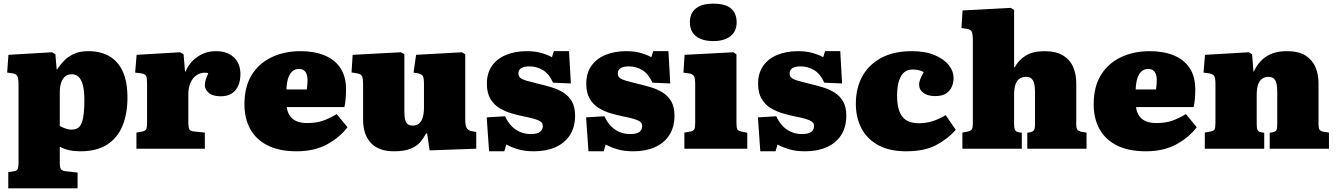

<svg xmlns="http://www.w3.org/2000/svg" viewBox="-20 -811 7284 1047"><path d="M25 216V128L55 123Q70 121 75.5 112Q81 103 81 75V-349Q81 -384 74.5 -396Q68 -408 49 -411L19 -415L26 -512L264 -526L282 -515L289 -433H292Q309 -459 330.5 -481Q352 -503 384 -517.5Q416 -532 461 -532Q529 -532 577 -504Q625 -476 650 -420Q675 -364 675 -279Q675 -192 648.5 -126Q622 -60 565 -23Q508 14 419 14Q385 14 357.5 8Q330 2 306 -11V77Q306 102 312.5 111.5Q319 121 341 123L403 130V216ZM370 -104Q397 -104 412 -119Q427 -134 433.5 -170Q440 -206 440 -267Q440 -316 432 -346.5Q424 -377 409 -391.5Q394 -406 371 -406Q349 -406 334.5 -393.5Q320 -381 313 -359Q306 -337 306 -307V-124Q318 -117 336 -110.5Q354 -104 370 -104Z M724 0V-88L757 -94Q773 -97 777.5 -107Q782 -117 782 -143V-349Q782 -381 778 -394Q774 -407 750 -411L717 -415L725 -512L962 -526L981 -515L989 -421H992Q1012 -470 1056.5 -501Q1101 -532 1158 -532Q1220 -532 1255.5 -498Q1291 -464 1291 -408Q1291 -369 1278.5 -342Q1266 -315 1242.5 -300.5Q1219 -286 1184 -286Q1139 -286 1118 -305Q1097 -324 1097 -347Q1097 -356 1098.5 -364Q1100 -372 1104 -383Q1108 -394 1116 -412Q1096 -417 1076.5 -412Q1057 -407 1041 -392Q1025 -377 1016 -353Q1007 -329 1007 -296V-141Q1007 -117 1012.5 -106.5Q1018 -96 1038 -94L1097 -88V0Z M1598 14Q1502 14 1438.5 -18.5Q1375 -51 1344 -108.5Q1313 -166 1313 -242Q1313 -338 1352.5 -402Q1392 -466 1461.5 -499Q1531 -532 1618 -532Q1695 -532 1751 -508.5Q1807 -485 1837 -439Q1867 -393 1867 -324Q1867 -299 1865 -273.5Q1863 -248 1858 -227H1544Q1547 -199 1561 -179Q1575 -159 1598.5 -149.5Q1622 -140 1654 -140Q1706 -140 1742 -153Q1778 -166 1816 -189L1875 -117Q1832 -61 1763 -23.5Q1694 14 1598 14ZM1542 -323H1653Q1655 -338 1656 -350.5Q1657 -363 1657 -375Q1657 -403 1645.5 -419Q1634 -435 1611 -435Q1587 -435 1572 -420Q1557 -405 1550 -380Q1543 -355 1542 -323Z M2128 14Q2045 14 2002.5 -31.5Q1960 -77 1960 -158V-350Q1960 -377 1955.5 -392Q1951 -407 1927 -411L1897 -416L1903 -512L2166 -526L2185 -515V-205Q2185 -175 2189.5 -157.5Q2194 -140 2204.5 -133Q2215 -126 2230 -126Q2251 -126 2264.5 -137Q2278 -148 2285 -170Q2292 -192 2292 -226V-351Q2292 -387 2285.5 -397Q2279 -407 2259 -411L2235 -415L2249 -512L2499 -526L2517 -515V-161Q2517 -128 2524 -114.5Q2531 -101 2548 -97L2577 -91V0L2323 9L2309 -84H2304Q2291 -59 2272 -36.5Q2253 -14 2219 0Q2185 14 2128 14Z M2647 14 2634 -171 2734 -177Q2750 -143 2771 -122Q2792 -101 2818 -90.5Q2844 -80 2874 -80Q2909 -80 2924.5 -91.5Q2940 -103 2940 -124Q2940 -139 2928.5 -147.5Q2917 -156 2893 -163Q2869 -170 2832 -177Q2803 -183 2769 -193Q2735 -203 2704.5 -221Q2674 -239 2654.5 -271.5Q2635 -304 2635 -354Q2635 -412 2662.5 -451.5Q2690 -491 2739.5 -511.5Q2789 -532 2852 -532Q2898 -532 2932.5 -522Q2967 -512 2990 -499L3000 -532H3083L3093 -356L2996 -360Q2974 -409 2940 -429Q2906 -449 2867 -449Q2838 -449 2822.5 -439.5Q2807 -430 2807 -410Q2807 -395 2818 -386Q2829 -377 2852.5 -370.5Q2876 -364 2912 -355Q2951 -346 2987.5 -335Q3024 -324 3053 -305.5Q3082 -287 3099 -257Q3116 -227 3116 -180Q3116 -118 3088 -74.5Q3060 -31 3009.5 -8.5Q2959 14 2892 14Q2841 14 2804.5 3Q2768 -8 2741 -23L2730 14Z M3189 14 3176 -171 3276 -177Q3292 -143 3313 -122Q3334 -101 3360 -90.5Q3386 -80 3416 -80Q3451 -80 3466.5 -91.5Q3482 -103 3482 -124Q3482 -139 3470.5 -147.5Q3459 -156 3435 -163Q3411 -170 3374 -177Q3345 -183 3311 -193Q3277 -203 3246.5 -221Q3216 -239 3196.5 -271.5Q3177 -304 3177 -354Q3177 -412 3204.5 -451.5Q3232 -491 3281.5 -511.5Q3331 -532 3394 -532Q3440 -532 3474.5 -522Q3509 -512 3532 -499L3542 -532H3625L3635 -356L3538 -360Q3516 -409 3482 -429Q3448 -449 3409 -449Q3380 -449 3364.5 -439.5Q3349 -430 3349 -410Q3349 -395 3360 -386Q3371 -377 3394.5 -370.5Q3418 -364 3454 -355Q3493 -346 3529.5 -335Q3566 -324 3595 -305.5Q3624 -287 3641 -257Q3658 -227 3658 -180Q3658 -118 3630 -74.5Q3602 -31 3551.5 -8.5Q3501 14 3434 14Q3383 14 3346.5 3Q3310 -8 3283 -23L3272 14Z M3712 0V-88L3746 -94Q3761 -97 3766 -106Q3771 -115 3771 -141V-349Q3771 -382 3765 -394.5Q3759 -407 3736 -411L3707 -415L3713 -512L3979 -526L3996 -515V-141Q3996 -118 4000 -108Q4004 -98 4022 -94L4055 -87V0ZM3870 -587Q3809 -587 3775.5 -613.5Q3742 -640 3742 -690Q3742 -738 3774 -764.5Q3806 -791 3870 -791Q3935 -791 3966 -765Q3997 -739 3997 -689Q3997 -640 3963 -613.5Q3929 -587 3870 -587Z M4126 14 4113 -171 4213 -177Q4229 -143 4250 -122Q4271 -101 4297 -90.5Q4323 -80 4353 -80Q4388 -80 4403.5 -91.5Q4419 -103 4419 -124Q4419 -139 4407.5 -147.5Q4396 -156 4372 -163Q4348 -170 4311 -177Q4282 -183 4248 -193Q4214 -203 4183.5 -221Q4153 -239 4133.5 -271.5Q4114 -304 4114 -354Q4114 -412 4141.5 -451.5Q4169 -491 4218.5 -511.5Q4268 -532 4331 -532Q4377 -532 4411.5 -522Q4446 -512 4469 -499L4479 -532H4562L4572 -356L4475 -360Q4453 -409 4419 -429Q4385 -449 4346 -449Q4317 -449 4301.5 -439.5Q4286 -430 4286 -410Q4286 -395 4297 -386Q4308 -377 4331.5 -370.5Q4355 -364 4391 -355Q4430 -346 4466.5 -335Q4503 -324 4532 -305.5Q4561 -287 4578 -257Q4595 -227 4595 -180Q4595 -118 4567 -74.5Q4539 -31 4488.5 -8.5Q4438 14 4371 14Q4320 14 4283.5 3Q4247 -8 4220 -23L4209 14Z M4921 14Q4832 14 4771 -18.5Q4710 -51 4678.5 -109.5Q4647 -168 4647 -245Q4647 -330 4682 -394Q4717 -458 4785 -495Q4853 -532 4952 -532Q5027 -532 5078 -510Q5129 -488 5154.5 -455Q5180 -422 5180 -386Q5180 -361 5170.5 -338.5Q5161 -316 5139.5 -301.5Q5118 -287 5080 -287Q5040 -287 5016 -304Q4992 -321 4992 -351Q4992 -362 4997.5 -377Q5003 -392 5017 -418Q5004 -425 4989 -428.5Q4974 -432 4956 -432Q4930 -432 4911.5 -417.5Q4893 -403 4882.5 -371Q4872 -339 4872 -289Q4872 -212 4900 -175.5Q4928 -139 4991 -139Q5026 -139 5060 -148.5Q5094 -158 5137 -183L5192 -103Q5149 -54 5085.5 -20Q5022 14 4921 14Z M5228 0V-88L5259 -94Q5273 -97 5279 -105Q5285 -113 5285 -139V-592Q5285 -625 5279 -638Q5273 -651 5251 -654L5223 -658L5229 -754L5492 -768L5510 -757V-444H5513Q5537 -486 5575.5 -509Q5614 -532 5676 -532Q5739 -532 5777 -508.5Q5815 -485 5832 -445.5Q5849 -406 5849 -358V-131Q5849 -112 5855 -103.5Q5861 -95 5880 -92L5905 -88V0H5582V-87L5598 -90Q5612 -93 5618 -101Q5624 -109 5624 -134V-310Q5624 -339 5619 -357Q5614 -375 5603.5 -383.5Q5593 -392 5575 -392Q5558 -392 5543 -384Q5528 -376 5519 -354.5Q5510 -333 5510 -293V-136Q5510 -114 5514.5 -103.5Q5519 -93 5534 -90L5552 -87V0Z M6229 14Q6133 14 6069.5 -18.5Q6006 -51 5975 -108.5Q5944 -166 5944 -242Q5944 -338 5983.5 -402Q6023 -466 6092.5 -499Q6162 -532 6249 -532Q6326 -532 6382 -508.5Q6438 -485 6468 -439Q6498 -393 6498 -324Q6498 -299 6496 -273.5Q6494 -248 6489 -227H6175Q6178 -199 6192 -179Q6206 -159 6229.5 -149.5Q6253 -140 6285 -140Q6337 -140 6373 -153Q6409 -166 6447 -189L6506 -117Q6463 -61 6394 -23.5Q6325 14 6229 14ZM6173 -323H6284Q6286 -338 6287 -350.5Q6288 -363 6288 -375Q6288 -403 6276.5 -419Q6265 -435 6242 -435Q6218 -435 6203 -420Q6188 -405 6181 -380Q6174 -355 6173 -323Z M6550 0V-88L6582 -94Q6598 -97 6603 -105.5Q6608 -114 6608 -141V-354Q6608 -383 6602 -395Q6596 -407 6573 -411L6543 -415L6551 -512L6790 -526L6808 -515L6815 -422H6818Q6841 -473 6884.5 -502.5Q6928 -532 6998 -532Q7061 -532 7098.5 -508.5Q7136 -485 7153 -445.5Q7170 -406 7170 -358V-133Q7170 -113 7175.5 -104Q7181 -95 7200 -92L7227 -88V0H6904V-87L6920 -90Q6936 -93 6940.5 -102Q6945 -111 6945 -132V-310Q6945 -341 6940 -358.5Q6935 -376 6924.5 -384Q6914 -392 6897 -392Q6880 -392 6865.5 -383.5Q6851 -375 6842 -354Q6833 -333 6833 -292V-134Q6833 -113 6837 -103Q6841 -93 6856 -90L6874 -87V0Z"/></svg>

Font: Literata 18pt Black
Style: Regular
Weight: 900
Designer: Latin by Veronika Burian and Jose Scaglione. Greek by Irene Vlachou. Cyrillic by Vera Evstafieva.
Foundry: TypeTogether
Version: Version 3.103;gftools[0.9.29]